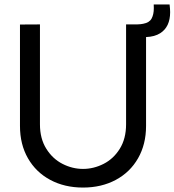

<svg xmlns="http://www.w3.org/2000/svg" viewBox="-20 -830 786 865"><path d="M744 -810Q746.5 -789 746.5 -775Q746.5 -709 702 -680.5Q677 -664.5 638 -663V-262.5Q638 -180 602 -117Q566 -54 501.5 -19.5Q437 15 354 15Q271 15 206.5 -19.5Q142 -54 106 -116.8Q70 -179.5 70 -262.5V-719.5L160 -720V-270Q160 -205.5 188.5 -160Q217 -114.5 261.5 -91.8Q306 -69 354 -69Q402 -69 446.8 -91.8Q491.5 -114.5 519.8 -160Q548 -205.5 548 -270V-720H581.5Q586.5 -720 600.2 -720.2Q614 -720.5 625.5 -723Q653 -728 663 -746.5Q673 -765 673 -793.5Q673 -804.5 672.5 -810Z"/></svg>

Font: CCSD_manrope Medium
Style: Regular
Weight: 500
Designer: Mikhail Sharanda
Foundry: Mikhail Sharanda
Version: Version 4.503